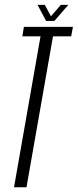

<svg xmlns="http://www.w3.org/2000/svg" viewBox="-20 -788 327 808"><path d="M39 0H91.5L203 -635H279.5L287 -675H80.5L74 -635H150.5ZM174 -700H209L267.5 -767.5H236L194.5 -719.5L168.5 -767.5H138Z"/></svg>

Font: Anybody ExtraCondensed Light
Style: Italic
Weight: 300
Width: 2
Italic angle: -10°
Version: Version 1.113;gftools[0.9.25]